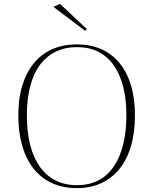

<svg xmlns="http://www.w3.org/2000/svg" viewBox="-20 -951 787 986"><path d="M375 -723Q444 -723 499 -699Q554 -675 593 -628Q632 -581 652.5 -513.5Q673 -446 673 -359Q673 -270 652.5 -200.5Q632 -131 593 -83Q554 -35 499 -10Q444 15 375 15Q304 15 248.5 -10Q193 -35 154 -83Q115 -131 94.5 -201Q74 -271 74 -359Q74 -445 94.5 -512Q115 -579 154 -626.5Q193 -674 248.5 -698.5Q304 -723 375 -723ZM375 -709Q314 -709 266 -685.5Q218 -662 185 -617.5Q152 -573 135 -508Q118 -443 118 -360Q118 -273 135 -206.5Q152 -140 185 -94Q218 -48 266 -24Q314 0 375 0Q436 0 483 -23.5Q530 -47 562.5 -93.5Q595 -140 612 -206.5Q629 -273 629 -360Q629 -443 612 -508Q595 -573 562.5 -618Q530 -663 483 -686Q436 -709 375 -709ZM417 -793 254 -916 288 -931 426 -802Z"/></svg>

Font: Kalnia ExtraLight
Style: Regular
Weight: 250
Designer: Frida Medrano
Foundry: Frida Medrano
Version: Version 1.105